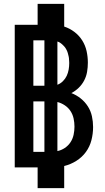

<svg xmlns="http://www.w3.org/2000/svg" viewBox="-20 -863 540 990"><path d="M174 107V0H56V-735H174V-843H311V-726Q339 -717 363.5 -698.5Q388 -680 404 -654.5Q420 -629 426.5 -599.5Q433 -570 433 -540Q433 -516 429 -492.5Q425 -469 414 -448Q403 -427 386 -410.5Q369 -394 348 -383Q374 -373 396 -355.5Q418 -338 433 -314.5Q448 -291 454 -263.5Q460 -236 460 -208Q460 -174 451.5 -140.5Q443 -107 423 -79.5Q403 -52 373.5 -33.5Q344 -15 311 -7V107ZM152 -421H209V-655H152ZM276 -426Q292 -432 304.5 -444.5Q317 -457 324 -472Q331 -487 334 -504Q337 -521 337 -538Q337 -546 336.5 -548.5Q336 -551 336 -555Q336 -559 335.5 -563.5Q335 -568 334 -572Q333 -576 332 -580Q331 -584 330 -588Q329 -592 327.5 -596Q326 -600 324 -604Q322 -608 320 -611.5Q318 -615 315.5 -618.5Q313 -622 310 -625Q307 -628 304 -631Q301 -634 298 -636.5Q295 -639 291.5 -641.5Q288 -644 284 -646Q280 -648 276 -649ZM152 -80H209V-340H152ZM276 -84Q296 -88 314 -100Q332 -112 343.5 -129.5Q355 -147 359.5 -168Q364 -189 364 -210Q364 -231 359.5 -252Q355 -273 343.5 -290.5Q332 -308 314 -320Q296 -332 276 -337Z"/></svg>

Font: Iosevka Curly Heavy
Style: Regular
Weight: 900
Monospace: yes
Designer: Belleve Invis
Foundry: Belleve Invis
Version: Version 22.1.2; ttfautohint (v1.8.4)